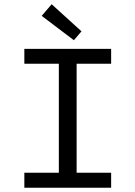

<svg xmlns="http://www.w3.org/2000/svg" viewBox="-20 -887 640 907"><path d="M95 0V-71H258V-586H95V-656H505V-586H342V-71H505V0ZM329 -697 177 -812 224 -867 365 -739Z"/></svg>

Font: SauceCodePro NFM
Style: Regular
Weight: 400
Monospace: yes
Designer: Paul D. Hunt, Teo Tuominen
Foundry: Adobe
Version: Version 2.042;hotconv 1.1.0;makeotfexe 2.6.0;Nerd Fonts 3.3.